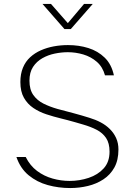

<svg xmlns="http://www.w3.org/2000/svg" viewBox="-20 -943 683 971"><path d="M335 8Q276 8 221.5 -7Q167 -22 125 -56.5Q83 -91 63 -149H110Q132 -105 167.5 -78.5Q203 -52 246 -40Q289 -28 332 -28Q382 -28 428.5 -43.5Q475 -59 504.5 -91.5Q534 -124 534 -176Q534 -219 516.5 -245Q499 -271 469 -286.5Q439 -302 401 -313Q381 -319 361.5 -324.5Q342 -330 323.5 -335Q305 -340 288 -344Q251 -353 214.5 -365Q178 -377 148.5 -397Q119 -417 101 -448.5Q83 -480 83 -528Q83 -569 96 -600.5Q109 -632 132.5 -653.5Q156 -675 186.5 -688.5Q217 -702 252 -708.5Q287 -715 324 -715Q379 -715 427 -700Q475 -685 509.5 -651.5Q544 -618 556 -562H511Q499 -605 469.5 -630.5Q440 -656 401.5 -667.5Q363 -679 323 -679Q291 -679 257 -672Q223 -665 194 -648.5Q165 -632 147 -604.5Q129 -577 129 -535Q129 -490 148.5 -462.5Q168 -435 200 -419Q232 -403 271 -392Q313 -381 354 -370Q395 -359 433 -347Q463 -338 489.5 -324Q516 -310 536 -290Q556 -270 567.5 -244.5Q579 -219 579 -187Q579 -133 558.5 -96Q538 -59 503 -36Q468 -13 424.5 -2.5Q381 8 335 8ZM306 -796 195 -923H238L323 -826L405 -923H449L338 -796Z"/></svg>

Font: Onest Thin
Style: Regular
Weight: 250
Designer: Dmitri Voloshin, Andrey Kudryavtsev
Foundry: Dmitri Voloshin, Andrey Kudryavtsev
Version: Version 1.000;gftools[0.9.33]